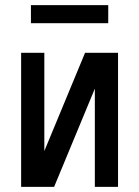

<svg xmlns="http://www.w3.org/2000/svg" viewBox="-20 -725 540 745"><path d="M62 0V-520H152V-139L310 -520H438V0H348V-381L190 0ZM100 -635V-705H400V-635Z"/></svg>

Font: Iosevka SS18 Medium
Style: Regular
Weight: 500
Monospace: yes
Designer: Belleve Invis
Foundry: Belleve Invis
Version: Version 25.1.1; ttfautohint (v1.8.4)